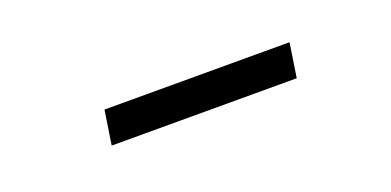

<svg xmlns="http://www.w3.org/2000/svg" viewBox="-18 -486 635 312"><g transform="rotate(-20 300.0 -330.5)"><path d="M144 -301 153 -360H473L464 -301Z"/></g></svg>

Font: NKDuy Mono ExtraLight
Style: Italic
Weight: 200
Italic angle: -9°
Monospace: yes
Designer: NKDuy
Foundry: NKDuy
Version: Version 2.251; ttfautohint (v1.8.4.7-5d5b)